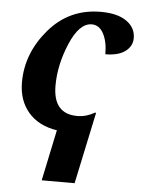

<svg xmlns="http://www.w3.org/2000/svg" viewBox="-55 -589 638 871"><g transform="rotate(5 264.0 -153.5)"><path d="M381.8 -87.9H387.2L317.9 238.8H168L216.8 6.8Q132.3 -6.3 86.2 -60.3Q40 -114.3 40 -196.8Q40 -328.6 132.6 -437.3Q225.1 -545.9 369.1 -545.9Q444.8 -545.9 486.3 -516.8Q527.8 -487.8 527.8 -439.9Q527.8 -403.3 496.1 -379.6Q464.4 -356 405.8 -356Q405.8 -413.1 386.5 -449.5Q367.2 -485.8 333 -485.8Q276.4 -485.8 234.6 -387.7Q192.9 -289.6 192.9 -194.8Q192.9 -65.9 303.2 -65.9Q344.2 -65.9 381.8 -87.9Z"/></g></svg>

Font: Droid Serif
Style: Bold Italic
Weight: 700
Italic angle: -12°
Designer: Monotype Design team
Foundry: Monotype Imaging Inc.
Version: Version 1.03